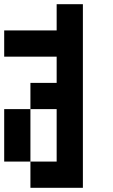

<svg xmlns="http://www.w3.org/2000/svg" viewBox="-20 -895 540 915"><path d="M0 -125V-375H125V-125ZM0 -625V-750H250V-875H375V0H125V-125H250V-375H125V-500H250V-625Z"/></svg>

Font: GalmuriMono7 Regular
Style: Regular
Weight: 400
Designer: Lee Minseo (quiple)
Version: Version 2.399;hotconv 1.1.1;makeotfexe 2.6.0 DEVELOPMENT